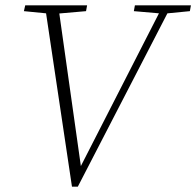

<svg xmlns="http://www.w3.org/2000/svg" viewBox="-20 -694 739 723"><path d="M70 -652 75 -674H308L304 -652L189 -642H172ZM251 9 149 -674H199L288 -44H272L278 -56L594 -674H626L273 9ZM484 -652 488 -674H699L695 -652L603 -643H588Z"/></svg>

Font: Source Serif 4 36pt Light
Style: Italic
Weight: 300
Italic angle: -12°
Designer: Frank Grießhammer
Foundry: Adobe Systems Incorporated
Version: Version 4.004;hotconv 1.0.116;makeotfexe 2.5.65601